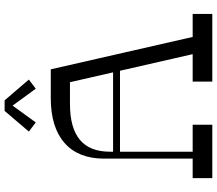

<svg xmlns="http://www.w3.org/2000/svg" viewBox="-74 -866 940 832"><g transform="rotate(-90 396.0 -450.0)"><path d="M458.4 0V-85.1H751.5V0ZM40 0V-85.1H271.4V0ZM124.6 -468.6Q124.6 -580.8 192.6 -640.4Q260.6 -700 387 -700H511.6L657.1 -62.4L583.5 -58L455.8 -616.8H361.1Q257.9 -616.8 206.2 -573.9Q154.6 -531 154.6 -443.1V-63.2L124.6 -63.6ZM134.6 -400V-430H557.5V-400ZM241.9 -795 331.4 -900H377.1L467.2 -795L427.6 -765L341.1 -883.6H367.4L281.5 -765Z"/></g></svg>

Font: Space Cowgirl
Style: Regular
Weight: 400
Designer: Valery Marier
Foundry: Valery Marier
Version: Version 1.000